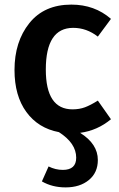

<svg xmlns="http://www.w3.org/2000/svg" viewBox="-20 -564 518 834"><path d="M265 250Q207 250 162 224L191 159Q221 174 253 174Q311 174 311 121Q311 58 236 10Q146 -7 94.5 -77.5Q43 -148 43 -260Q43 -383 107.5 -463.5Q172 -544 290 -544Q391 -544 462 -482L405 -405Q356 -443 298 -443Q179 -443 179 -262Q179 -89 295 -89Q325 -89 349 -98Q373 -107 405 -127L462 -46Q403 3 328 13Q405 61 405 131Q405 186 366 218Q327 250 265 250Z"/></svg>

Font: Trujillo Medium
Style: Regular
Weight: 500
Designer: Fira Sans original fonts by bBox Type GmbH, Carrois Corporate GbR, & Edenspiekermann AG / Changes by Cristiano Sobral
Foundry: Fira Sans original fonts by bBox Type GmbH, Carrois Corporate GbR, & Edenspiekermann AG / Changes by Cristiano Sobral
Version: Version 4.301;October 17, 2021;FontCreator 14.0.0.2814 64-bi